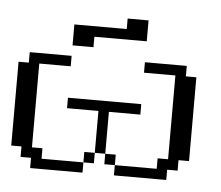

<svg xmlns="http://www.w3.org/2000/svg" viewBox="-37 -406 513 446"><g transform="rotate(5 219.5 -183.0)"><path d="M170.4 -23.9V-48.3H194.8V-23.9ZM219.2 -23.9V-48.3H243.7V-23.9ZM194.8 -48.3V-146H121.6V-170.4H292.5V-146H219.2V-48.3ZM48.3 0V-23.9H23.9V-48.3H0V-243.7H23.9V-268.1H121.6V-243.7H48.3V-48.3H72.8V-23.9H170.4V0ZM243.7 0V-23.9H341.3V-48.3H365.7V-243.7H292.5V-268.1H390.1V-243.7H414.6V-48.3H390.1V-23.9H365.7V0ZM121.6 -292.5V-341.3H243.7V-365.7H292.5V-316.9H170.4V-292.5Z"/></g></svg>

Font: FS Mondwest Regular
Style: Regular
Weight: 400
Designer: NZWStudios2024
Foundry: https://fontstruct.com
Version: Version 1.0